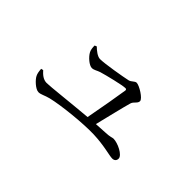

<svg xmlns="http://www.w3.org/2000/svg" viewBox="-31 -782 1061 1061"><g transform="rotate(45 500.0 -251.5)"><path d="M179 -143C181 -120 183 -109 189 -97C198 -78 236 -41 260 -41C279 -41 296 -53 328 -61C402 -79 560 -95 641 -92C726 -89 784 -70 807 -70C823 -70 833 -79 833 -95C833 -122 769 -153 735 -153C726 -153 715 -146 679 -145L609 -141C627 -213 652 -319 663 -356C669 -377 692 -384 692 -403C692 -423 628 -462 607 -462C593 -462 583 -444 566 -440C530 -432 409 -411 371 -411C351 -411 325 -432 309 -448L297 -443C297 -430 298 -412 305 -399C318 -374 353 -344 374 -344C391 -344 404 -355 423 -361C459 -372 561 -397 584 -397C590 -397 593 -394 593 -388C587 -345 565 -220 549 -136C422 -125 284 -109 256 -109C229 -109 209 -127 192 -146Z"/></g></svg>

Font: Noto Serif CJK KR
Style: Regular
Weight: 400
Designer: Ryoko NISHIZUKA 西塚涼子 (kana & ideographs); Frank Grießhammer (Latin, Greek & Cyrillic); Wenlong ZHANG 张文龙 (bopomofo); San
Foundry: Adobe
Version: Version 2.001;hotconv 1.1.0;makeotfexe 2.6.0